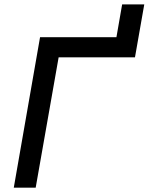

<svg xmlns="http://www.w3.org/2000/svg" viewBox="-20 -865 685 885"><path d="M43.5 0 164.6 -693.4H266.6L144.5 0ZM148.4 -600.6 164.6 -693.4H618.2L602.1 -600.6ZM500.5 -600.6 543 -844.7H645L602.1 -600.6Z"/></svg>

Font: Cascadia Code PL
Style: Italic
Weight: 400
Italic angle: -10°
Monospace: yes
Designer: Aaron Bell
Foundry: Saja Typeworks
Version: Version 2404.023